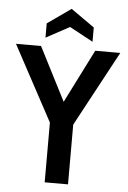

<svg xmlns="http://www.w3.org/2000/svg" viewBox="-68 -949 661 992"><g transform="rotate(5 262.5 -452.5)"><path d="M202 0V-310L-8 -700H122L263.5 -423L403 -700H533L323 -310V0ZM141 -745V-819L263 -905L385 -819V-745L263 -811Z"/></g></svg>

Font: Cabin Condensed
Style: Bold
Weight: 700
Width: 3
Designer: Pablo Impallari
Foundry: Pablo Impallari. http://www.impallari.com Igino Marini. http://www.ikern.com
Version: Version 3.001; ttfautohint (v1.8.3)